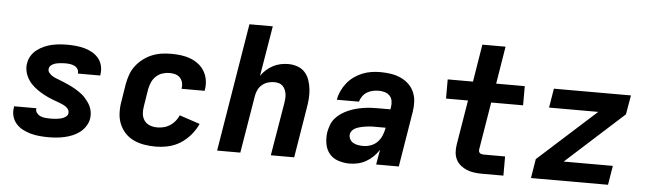

<svg xmlns="http://www.w3.org/2000/svg" viewBox="-47 -912 3694 1097"><g transform="rotate(5 1800.0 -363.5)"><path d="M256 8Q230 8 204 5.5Q178 3 154 -3.5Q130 -10 108 -21.5Q86 -33 70 -51Q54 -69 47 -93.5Q40 -118 45 -144Q45 -146 45 -148Q45 -150 46 -151H174Q174 -151 174 -150.5Q174 -150 173 -149Q171 -135 179.5 -124Q188 -113 200.5 -107.5Q213 -102 227.5 -100.5Q242 -99 256 -99Q265 -99 274.5 -99.5Q284 -100 293.5 -101Q303 -102 312.5 -104Q322 -106 331.5 -110Q341 -114 349 -121Q357 -128 358 -137Q360 -151 352.5 -161.5Q345 -172 334 -178.5Q323 -185 311.5 -189.5Q300 -194 288 -198.5Q276 -203 264 -207.5Q252 -212 240.5 -217Q229 -222 217.5 -228Q206 -234 195 -240.5Q184 -247 174 -254Q164 -261 154.5 -269Q145 -277 136.5 -286Q128 -295 121 -305.5Q114 -316 108.5 -327.5Q103 -339 100 -351Q97 -363 96 -376.5Q95 -390 98 -403Q101 -425 113.5 -445.5Q126 -466 145 -480.5Q164 -495 185.5 -504.5Q207 -514 229 -519Q251 -524 273.5 -526Q296 -528 318 -528Q343 -528 368 -525.5Q393 -523 417 -516.5Q441 -510 462 -498Q483 -486 498 -468Q513 -450 519 -425.5Q525 -401 521 -376Q521 -374 520.5 -372Q520 -370 520 -369H392Q392 -369 392 -369.5Q392 -370 392 -371Q394 -384 387 -395Q380 -406 368.5 -411.5Q357 -417 344 -419Q331 -421 318 -421Q309 -421 300 -420.5Q291 -420 282.5 -419Q274 -418 265 -416Q256 -414 247.5 -410Q239 -406 232 -399.5Q225 -393 224 -384Q221 -370 229 -360Q237 -350 247.5 -343Q258 -336 270 -331.5Q282 -327 294 -322Q306 -317 317.5 -312.5Q329 -308 340.5 -302.5Q352 -297 363.5 -291.5Q375 -286 385.5 -279.5Q396 -273 406.5 -266Q417 -259 426.5 -251Q436 -243 444 -233.5Q452 -224 459.5 -214Q467 -204 472.5 -193Q478 -182 481.5 -169.5Q485 -157 485.5 -144Q486 -131 484 -117Q480 -95 466.5 -74Q453 -53 433.5 -38.5Q414 -24 392 -15Q370 -6 347 -1Q324 4 301.5 6Q279 8 256 8Z M870 8Q836 8 804 2.5Q772 -3 743.5 -16.5Q715 -30 694 -53Q673 -76 661.5 -105Q650 -134 649 -167.5Q648 -201 654 -234L670 -334Q675 -361 684.5 -388Q694 -415 712 -438.5Q730 -462 753.5 -480Q777 -498 804 -509Q831 -520 858.5 -524Q886 -528 914 -528Q942 -528 970 -524.5Q998 -521 1023.5 -511.5Q1049 -502 1070.5 -485.5Q1092 -469 1105.5 -446Q1119 -423 1123.5 -395.5Q1128 -368 1123 -339Q1123 -338 1122.5 -336.5Q1122 -335 1122 -334H990Q990 -335 990 -335.5Q990 -336 990 -336Q993 -353 989 -369.5Q985 -386 974 -397.5Q963 -409 947 -413.5Q931 -418 914 -418Q894 -418 873.5 -411.5Q853 -405 837 -390Q821 -375 812.5 -355.5Q804 -336 800 -316L784 -216Q780 -194 782 -172.5Q784 -151 796 -134Q808 -117 828 -109.5Q848 -102 870 -102Q888 -102 907 -106.5Q926 -111 943 -122Q960 -133 972.5 -148.5Q985 -164 993 -182L1110 -143Q1095 -109 1069.5 -79Q1044 -49 1011.5 -28.5Q979 -8 942 0Q905 8 870 8Z M1223 0 1344 -735H1478L1430 -447Q1443 -466 1461 -482Q1479 -498 1499.5 -508.5Q1520 -519 1542 -523.5Q1564 -528 1586 -528Q1613 -528 1638.5 -519Q1664 -510 1681 -491Q1698 -472 1706.5 -447Q1715 -422 1718 -395.5Q1721 -369 1719 -341.5Q1717 -314 1712 -286L1665 0H1531Q1544 -76 1556.5 -152Q1569 -228 1582 -304Q1584 -317 1585 -330.5Q1586 -344 1584 -357Q1582 -370 1576.5 -382Q1571 -394 1562 -402.5Q1553 -411 1540.5 -414.5Q1528 -418 1514 -418Q1496 -418 1478 -412.5Q1460 -407 1445.5 -395Q1431 -383 1422.5 -366Q1414 -349 1411 -331L1356 0Z M1983 8Q1949 8 1917.5 -2.5Q1886 -13 1866.5 -37Q1847 -61 1841.5 -94Q1836 -127 1841 -161Q1845 -182 1853 -203Q1861 -224 1876 -241Q1891 -258 1910 -270.5Q1929 -283 1950 -292Q1971 -301 1992 -306.5Q2013 -312 2034.5 -315.5Q2056 -319 2077 -320Q2098 -321 2119 -321H2189L2191 -334Q2194 -352 2191 -369.5Q2188 -387 2176.5 -399Q2165 -411 2148.5 -416Q2132 -421 2114 -421Q2097 -421 2080 -417.5Q2063 -414 2047.5 -405Q2032 -396 2021 -380.5Q2010 -365 2006 -349H1879Q1883 -374 1894.5 -399Q1906 -424 1923 -445.5Q1940 -467 1963 -483.5Q1986 -500 2011 -510Q2036 -520 2062 -524Q2088 -528 2114 -528Q2144 -528 2173.5 -523.5Q2203 -519 2229 -507.5Q2255 -496 2275.5 -477Q2296 -458 2307.5 -432Q2319 -406 2320.5 -376.5Q2322 -347 2317 -317L2265 0H2135L2150 -86Q2136 -64 2117.5 -46Q2099 -28 2077 -15.5Q2055 -3 2031 2.5Q2007 8 1983 8ZM2052 -99Q2074 -99 2096 -107Q2118 -115 2134 -132Q2150 -149 2158.5 -170.5Q2167 -192 2171 -214H2119Q2109 -214 2098.5 -214Q2088 -214 2077.5 -213Q2067 -212 2057 -210.5Q2047 -209 2036.5 -207Q2026 -205 2015.5 -201.5Q2005 -198 1995.5 -193Q1986 -188 1979 -179Q1972 -170 1970 -160Q1968 -145 1975 -131.5Q1982 -118 1994.5 -111Q2007 -104 2022 -101.5Q2037 -99 2052 -99Z M2742 0Q2719 0 2696.5 -3Q2674 -6 2654.5 -14Q2635 -22 2618.5 -35.5Q2602 -49 2592.5 -68Q2583 -87 2581.5 -109.5Q2580 -132 2584 -155L2626 -410H2500V-520H2645L2680 -735H2813L2778 -520H2942V-410H2759L2714 -137Q2713 -131 2714.5 -125.5Q2716 -120 2720 -116.5Q2724 -113 2730 -111.5Q2736 -110 2742 -110H2865V0Z M3023 0 3041 -110 3373 -410H3091L3109 -520H3551L3532 -410L3201 -110H3483L3465 0Z"/></g></svg>

Font: Iosevka SS04 XBd Ex
Style: Italic
Weight: 800
Width: 7
Italic angle: -9°
Monospace: yes
Designer: Belleve Invis
Foundry: Belleve Invis
Version: Version 19.0.0; ttfautohint (v1.8.4)